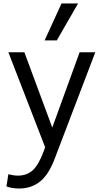

<svg xmlns="http://www.w3.org/2000/svg" viewBox="-20 -834 583 1102"><path d="M17 0ZM527 -534 295 74Q261 166 211 207Q161 248 89 248Q49 248 17 236L28 166Q58 174 83 174Q133 174 167 144Q201 114 231 34L239 11L28 -534H120L280 -102L437 -534ZM333 -814H428L306 -602H236Z"/></svg>

Font: Martel Sans
Style: Regular
Weight: 400
Designer: Dan Reynolds and Mathieu Réguer
Foundry: Dan Reynolds and Mathieu Réguer
Version: Version 1.002; ttfautohint (v1.1) -l 5 -r 5 -G 72 -x 0 -D la